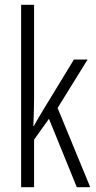

<svg xmlns="http://www.w3.org/2000/svg" viewBox="-20 -846 402 800"><path d="M122 -438Q122 -407 121 -379Q120 -351 119 -321H121Q130 -337 137.5 -350Q145 -363 154 -378L288 -598H345L220 -396L356 -66H300L184 -351L122 -264V-66H68V-826H122Z"/></svg>

Font: Noto Sans Malayalam UI ExtraCondensed Light
Style: Regular
Weight: 300
Width: 2
Designer: Jelle Bosma - Monotype Design Team
Foundry: Monotype Imaging Inc.
Version: Version 2.104; ttfautohint (v1.8.4.7-5d5b)